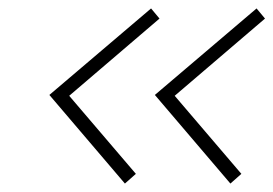

<svg xmlns="http://www.w3.org/2000/svg" viewBox="-20 -504 648 455"><path d="M97 -279 338 -484 358 -460 144 -277 302 -92 276 -69ZM347 -279 588 -484 608 -460 394 -277 552 -92 526 -69Z"/></svg>

Font: Exo ExtraLight
Style: Italic
Weight: 275
Italic angle: -9°
Designer: Natanael Gama
Foundry: Natanael Gama
Version: Version 1.500; ttfautohint (v1.6)